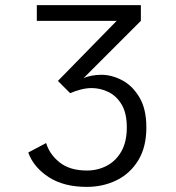

<svg xmlns="http://www.w3.org/2000/svg" viewBox="-20 -720 690 751"><path d="M319 11Q229.5 11 170.5 -27.2Q111.5 -65.5 90.5 -123.5L160.5 -160.5Q174 -115.5 214 -84.2Q254 -53 319.5 -53Q362.5 -53 398 -71.8Q433.5 -90.5 454.8 -128Q476 -165.5 476 -221.5Q476 -277 456 -310.8Q436 -344.5 404.5 -360Q373 -375.5 338.5 -375.5Q318 -375.5 295.8 -369.8Q273.5 -364 254.5 -355.5L206.5 -403.5L436.5 -638.5H124V-700H531V-638.5L306 -413.5Q317.5 -420 337.5 -423.8Q357.5 -427.5 376 -427.5Q417 -427.5 457.5 -406.2Q498 -385 525.2 -339.5Q552.5 -294 552.5 -221.5Q552.5 -145 521 -93.2Q489.5 -41.5 436.5 -15.2Q383.5 11 319 11Z"/></svg>

Font: Trispace Light
Style: Regular
Weight: 300
Designer: Tyler Finck
Foundry: Etcetera Type Company
Version: Version 1.210; ttfautohint (v1.8.3)